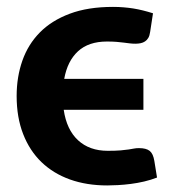

<svg xmlns="http://www.w3.org/2000/svg" viewBox="-20 -544 509 571"><path d="M447 -16Q429 -9 408.8 -4.2Q388.5 0.5 368.8 3Q349 5.5 330.8 6.5Q312.5 7.5 299 7.5Q238 7.5 188.2 -10.2Q138.5 -28 103.2 -62Q68 -96 48.8 -145.5Q29.5 -195 29.5 -258.5Q29.5 -315 46.5 -363.5Q63.5 -412 98.5 -447.5Q133.5 -483 187.5 -503.2Q241.5 -523.5 316 -523.5Q333 -523.5 347.8 -522.2Q362.5 -521 376.5 -518.8Q390.5 -516.5 404.8 -513Q419 -509.5 435 -504.5L426.5 -449Q425 -438 421 -431.2Q417 -424.5 411.2 -420.8Q405.5 -417 398.2 -415.5Q391 -414 382.5 -414Q374 -414 366 -415Q358 -416 348.5 -417.2Q339 -418.5 326.8 -419.5Q314.5 -420.5 298 -420.5Q243.5 -420.5 212 -391.5Q180.5 -362.5 171 -309.5H406.5V-217.5H169.5Q178 -158.5 212 -127Q246 -95.5 300.5 -95.5Q324.5 -95.5 339 -96.8Q353.5 -98 362.8 -99.5Q372 -101 378.5 -102.2Q385 -103.5 393 -103.5Q415 -103.5 425.2 -95.2Q435.5 -87 439 -65.5Z"/></svg>

Font: Lato 2
Style: Regular
Weight: 800
Designer: Lukasz Dziedzic with Adam Twardoch and Botio Nikoltchev
Foundry: tyPoland Lukasz Dziedzic
Version: Version 2.015; 2015-08-06; http://www.latofonts.com/